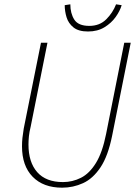

<svg xmlns="http://www.w3.org/2000/svg" viewBox="-20 -858 634 890"><path d="M268 12Q181 12 131.5 -38.5Q82 -89 82 -180Q82 -200 84 -219Q86 -238 90 -262L170 -660H200L122 -270Q116 -246 114 -226Q112 -206 112 -188Q112 -106 152.5 -60Q193 -14 272 -14Q316 -14 355.5 -34Q395 -54 425 -103Q455 -152 472 -238L556 -660H586L500 -230Q481 -135 446 -82.5Q411 -30 365 -9Q319 12 268 12ZM388 -712Q344 -712 320.5 -731Q297 -750 288.5 -778Q280 -806 280 -834L306 -838Q306 -796 324.5 -767Q343 -738 394 -738Q442 -738 472.5 -768.5Q503 -799 518 -838L544 -834Q536 -807 516 -779Q496 -751 464 -731.5Q432 -712 388 -712Z"/></svg>

Font: Source Sans 3 ExtraLight ExtraLight
Style: Italic
Weight: 250
Italic angle: -11°
Version: Version 3.052;hotconv 1.1.0;makeotfexe 2.6.0